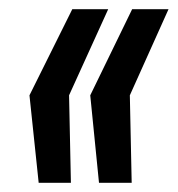

<svg xmlns="http://www.w3.org/2000/svg" viewBox="-20 -530 386 417"><path d="M195 -133 176 -323 267 -510H346L262 -323L266 -133ZM64 -133 44 -323 137 -510H215L130 -323L134 -133Z"/></svg>

Font: Saira UltraCondensed
Style: Bold Italic
Weight: 700
Width: 1
Italic angle: -12°
Designer: Hector Gatti with collaboration of the Omnibus-Type team
Foundry: Omnibus-Type
Version: Version 1.101